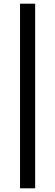

<svg xmlns="http://www.w3.org/2000/svg" viewBox="-20 -766 299 1040"><path d="M88.5 254V-746H170.5V254Z"/></svg>

Font: Newsreader
Style: Bold
Weight: 700
Designer: Hugues Gentile
Foundry: Production Type
Version: Version 1.003